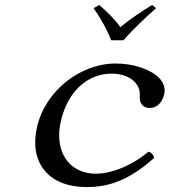

<svg xmlns="http://www.w3.org/2000/svg" viewBox="-20 -747 686 777"><path d="M429.8 -584H479.8C519.4 -630 567.8 -675 611.8 -714L595.8 -727C552.6 -700 512.8 -675 467.1 -637C441.4 -673 414.1 -698 381.8 -727L358.8 -714C385.1 -676 411.7 -631 429.8 -584ZM603.9 -108C602.2 -118 591.5 -132 580.7 -133C502.7 -68 420.2 -44 369.2 -44C257.2 -44 198.4 -136 226.3 -257C253.3 -374 330.7 -449 432.7 -449C502.7 -449 550.4 -409 545.7 -358C542.8 -328.1 560.6 -310 584.6 -310C614.6 -310 636 -329.4 644.7 -367C649.7 -388.4 642.8 -412.1 624.5 -431C590.5 -466 521.5 -490 448.1 -490C307.1 -490 164.2 -382 129.8 -233C98.6 -98 166.7 10 331.7 10C402.7 10 490.4 -6 603.9 -108Z"/></svg>

Font: Linux Libertine Mono O
Style: Mono Oblique
Weight: 400
Italic angle: -13°
Designer: Philipp H. Poll
Foundry: Philipp H. Poll
Version: Version 5.1.7